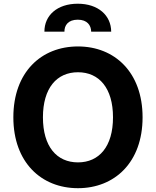

<svg xmlns="http://www.w3.org/2000/svg" viewBox="-20 -982 822 1012"><path d="M731.5 -363.6C731.5 -601.6 583.8 -737.2 391 -737.2C197.1 -737.2 50.4 -601.6 50.4 -363.6C50.4 -126.8 197.1 9.9 391 9.9C583.8 9.9 731.5 -125.7 731.5 -363.6ZM206.3 -363.6C206.3 -517.8 279.1 -601.2 391 -601.2C502.5 -601.2 575.6 -517.8 575.6 -363.6C575.6 -209.5 502.5 -126.1 391 -126.1C279.1 -126.1 206.3 -209.5 206.3 -363.6ZM214.1 -815H319.6C319.2 -847.7 338.4 -878.2 389.9 -878.2C440.3 -878.2 460.2 -848 460.6 -815H566.1C565.7 -900.9 497.5 -962.4 389.9 -962.4C281.6 -962.4 213.8 -900.9 214.1 -815Z"/></svg>

Font: Magic Ui Pro
Style: Bold
Weight: 700
Designer: Stefan Endress, Andreas Faust
Version: Version 1.000;FEAKit 1.0